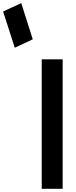

<svg xmlns="http://www.w3.org/2000/svg" viewBox="-215 -1191 478 1214"><path d="M181.2 2.9H48.8V-815.9H181.2ZM-195.3 -1118.2 -80.6 -1171.4 -7.8 -942.4 -121.6 -889.2Z"/></svg>

Font: Gap Sans
Style: Black
Weight: 400
Designer: Alexandre Liziard and Etienne Ozeray
Foundry: Interstices.io
Version: Version 1.6.1 - December 3. 2014